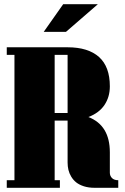

<svg xmlns="http://www.w3.org/2000/svg" viewBox="-20 -894 595 914"><path d="M543 -36.1V0H430.2Q401.9 0 379.6 -7.1Q357.4 -14.2 343 -25.6Q328.6 -37.1 319.1 -53Q309.6 -68.8 305.7 -85.4Q301.8 -102.1 301.8 -120.1V-319.8H240.2V-36.1H265.1V0H12.2V-36.1H48.8V-632.8H12.2V-668.9H301.8Q399.4 -668.9 451.2 -622.8Q502.9 -576.7 502.9 -482.9Q502.9 -432.6 477.5 -394.5Q452.1 -356.4 400.9 -336.9Q502.9 -297.4 502.9 -168.9V-71.8Q502.9 -57.1 512.9 -46.6Q522.9 -36.1 543 -36.1ZM240.2 -632.8V-356H301.8V-632.8ZM188 -742.2 280.8 -874H445.8L293.9 -742.2Z"/></svg>

Font: Lletraferida
Style: Heavy
Weight: 900
Designer: Josep Patau Bellart
Foundry: Josep Patau Bellart
Version: Version 1.000